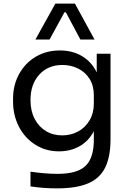

<svg xmlns="http://www.w3.org/2000/svg" viewBox="-20 -830 715 1058"><path d="M148 197V116Q230 128 298 128Q406 128 451.5 84Q497 40 497 -59V-107Q468 -52 418 -24Q368 4 305 4Q232 4 174 -33Q116 -70 84 -132.5Q52 -195 52 -269V-287Q52 -361 85 -421.5Q118 -482 176.5 -517Q235 -552 310 -552Q380 -552 432.5 -520.5Q485 -489 513 -431V-534H589V-63Q589 34 559.5 93.5Q530 153 465.5 180.5Q401 208 294 208Q219 208 148 197ZM497 -260V-306Q497 -358 473.5 -395.5Q450 -433 410 -452.5Q370 -472 324 -472Q245 -472 196.5 -419Q148 -366 148 -278Q148 -220 170.5 -176Q193 -132 232.5 -108Q272 -84 323 -84Q371 -84 410.5 -105.5Q450 -127 473.5 -167Q497 -207 497 -260ZM285 -810H393L501 -612H423L343 -762H335L253 -612H175Z"/></svg>

Font: Sora-SIA
Style: Regular
Weight: 400
Designer: Jonathan Barnbrook, Julián Moncada
Foundry: Barnbrook Fonts
Version: Version 2.000